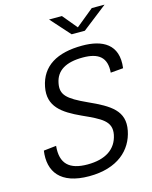

<svg xmlns="http://www.w3.org/2000/svg" viewBox="-137 -1030 897 1131"><g transform="rotate(-15 311.5 -464.5)"><path d="M544 -544.5 621 -551C640 -695 544.5 -742 422.5 -742C268.5 -742 172 -685 148.5 -564C126 -448.5 203 -395 313 -344.5C423 -294.5 482.5 -267 467 -186.5C450 -102 382 -57.5 273 -57.5C162.5 -57.5 111 -104 121.5 -211.5L44.5 -203C27 -78.5 89 12 264.5 12C439 12 530.5 -76.5 552.5 -188.5C575.5 -305 496 -353.5 368.5 -411C250.5 -465 217.5 -496 231 -564.5C245 -638 304.5 -673.5 407.5 -673.5C504 -673.5 551.5 -636.5 544 -544.5ZM274 -941H352.5L426 -852.5L534.5 -941H612.5L460.5 -822.5H380Z"/></g></svg>

Font: Monaspace Neon Light
Style: Italic
Weight: 300
Italic angle: -11°
Designer: Riley Cran & the Lettermatic Team
Foundry: Lettermatic
Version: Version 1.200 (Monaspace Neon)